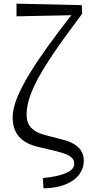

<svg xmlns="http://www.w3.org/2000/svg" viewBox="-20 -823 490 1047"><path d="M243 -82C151 -103 125 -142 125 -199C125 -325 232 -487 428 -748L426 -795L70 -803V-734L369 -740C184 -503 49 -305 49 -185C49 -97 92 -46 184 -23L289 2C368 22 385 41 385 71C385 112 320 138 214 148L217 204C365 202 437 132 437 54C437 0 404 -42 317 -63Z"/></svg>

Font: Noto Serif CJK JP
Style: Regular
Weight: 400
Designer: Ryoko NISHIZUKA 西塚涼子 (kana & ideographs); Frank Grießhammer (Latin, Greek & Cyrillic); Wenlong ZHANG 张文龙 (bopomofo); San
Foundry: Adobe Systems Incorporated
Version: Version 1.000;PS 1;hotconv 16.6.53;makeotf.lib2.5.65590